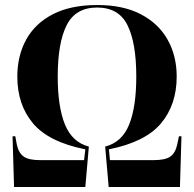

<svg xmlns="http://www.w3.org/2000/svg" viewBox="-20 -745 773 765"><path d="M36 0 30 -202H41L47 -169Q54 -136 74 -121.5Q94 -107 139 -107H315L320 -150Q174 -179 111.5 -253.5Q49 -328 49 -440Q49 -523 84.5 -587.5Q120 -652 191 -688.5Q262 -725 368 -725Q470 -725 540.5 -688.5Q611 -652 647.5 -587.5Q684 -523 684 -440Q684 -328 621.5 -253.5Q559 -179 414 -150L418 -107H593Q639 -107 659 -121.5Q679 -136 686 -169L693 -202H703L697 0H413L399 -161Q466 -178 494.5 -248.5Q523 -319 523 -440Q523 -574 488 -644.5Q453 -715 367 -715Q281 -715 245.5 -644.5Q210 -574 210 -440Q210 -319 239 -248.5Q268 -178 334 -161L320 0Z"/></svg>

Font: Noto Serif Display SemiCondensed
Style: Bold
Weight: 700
Width: 4
Designer: Monotype Design Team
Foundry: Monotype Imaging Inc.
Version: Version 2.009